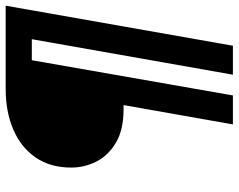

<svg xmlns="http://www.w3.org/2000/svg" viewBox="-102 -638 840 676"><g transform="rotate(-90 318.0 -300.0)"><path d="M218 100 286 -285H270Q199 -285 153.5 -312Q108 -339 87 -381Q66 -423 66 -469Q66 -543 101.5 -594.5Q137 -646 199.5 -673Q262 -700 343 -700H636L495 100H393L518 -608H444L320 100Z"/></g></svg>

Font: DM Sans 36pt SemiBold
Style: Italic
Weight: 600
Italic angle: -10°
Designer: Colophon Foundry, Jonny Pinhorn
Foundry: Colophon Foundry
Version: Version 4.004;gftools[0.9.30]